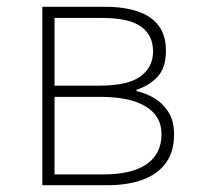

<svg xmlns="http://www.w3.org/2000/svg" viewBox="-20 -547 582 567"><path d="M105 0V-527H290Q347 -527 387.5 -513Q428 -499 449 -470.5Q470 -442 470 -397Q470 -346 444.5 -319.5Q419 -293 383 -282V-278Q411 -272 436 -257Q461 -242 477.5 -216Q494 -190 494 -150Q494 -99 470 -66Q446 -33 402 -16.5Q358 0 296 0ZM141 -294H271Q358 -294 395 -321.5Q432 -349 432 -395Q432 -443 396.5 -468.5Q361 -494 281 -494H141ZM141 -32H285Q370 -32 413.5 -62.5Q457 -93 457 -151Q457 -204 410.5 -232.5Q364 -261 276 -261H141Z"/></svg>

Font: Noto Sans JP
Style: Regular
Weight: 100
Designer: Ryoko NISHIZUKA 西塚涼子 (kana, bopomofo & ideographs); Paul D. Hunt (Latin, Greek & Cyrillic); Sandoll Communications 산돌커뮤니
Foundry: Adobe
Version: Version 2.004;hotconv 1.0.118;makeotfexe 2.5.65603